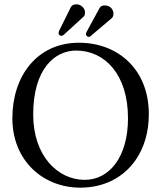

<svg xmlns="http://www.w3.org/2000/svg" viewBox="-20 -855 742 885"><path d="M503 -792C503 -808.2 491 -830 462 -830C451 -830 444 -826 439 -818L379.7 -709C377.2 -704.4 376 -701 376 -698C376 -690 384 -685 389 -685C392 -685 395 -686 397 -688L496 -772C500 -776 503 -783 503 -792ZM372 -797C372 -820.3 349.7 -835 334 -835C319 -835 312 -831 307 -823L252.5 -713C250.6 -709.2 250 -704 250 -702C250 -695 256 -690 263 -690C268.6 -690 272.6 -693.5 277 -697.5L365 -778C370 -782 372 -789 372 -797ZM331 -622C463 -622 570 -512 570 -310C570 -131 484 -26 370 -26C248 -26 133 -135 133 -327C133 -537 232 -622 331 -622ZM666 -329C666 -536 523 -658 344 -658C150.3 -658 37 -503.9 37 -310C37 -113 180 10 350 10C460.8 10 549.3 -37.7 604.2 -116C644 -172.7 666 -245 666 -329Z"/></svg>

Font: Libertinus Serif
Style: Regular
Weight: 400
Designer: Philipp H. Poll
Foundry: Khaled Hosny
Version: Version 6.2